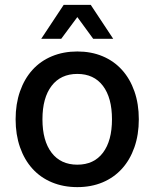

<svg xmlns="http://www.w3.org/2000/svg" viewBox="-20 -755 633 787"><path d="M297 12Q240 12 193 -7.5Q146 -27 113 -63.5Q80 -100 62 -151.5Q44 -203 44 -266Q44 -329 62 -380.5Q80 -432 113 -468.5Q146 -505 193 -524.5Q240 -544 297 -544Q354 -544 400.5 -524.5Q447 -505 480 -468.5Q513 -432 531 -380.5Q549 -329 549 -266Q549 -203 531 -151.5Q513 -100 480 -63.5Q447 -27 400.5 -7.5Q354 12 297 12ZM297 -80Q365 -80 402 -129Q439 -178 439 -266Q439 -354 402 -403Q365 -452 297 -452Q229 -452 191.5 -403Q154 -354 154 -266Q154 -178 191.5 -129Q229 -80 297 -80ZM149 -596 241 -735H352L444 -596H362L297 -685L231 -596Z"/></svg>

Font: Geist Med
Style: Regular
Weight: 400
Designer: Basement.studio, Andrés Briganti, Mateo Zaragoza
Foundry: Basement.studio, Vercel, Andrés Briganti, Guido Ferreyra, Mateo Zaragoza
Version: Version 1.401